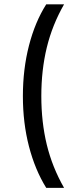

<svg xmlns="http://www.w3.org/2000/svg" viewBox="-20 -703 350 901"><path d="M115.9 -16.1C134.9 57.2 161.9 122.1 196.9 178.5H280.6C243.8 114.1 216.8 46.6 199.6 -23.9C182.5 -94.5 173.9 -170.5 173.9 -252.1C173.9 -333.7 182.5 -409.7 199.6 -480.2C216.8 -550.8 243.8 -618.2 280.6 -682.6H196.9C161.9 -627.4 134.9 -562.9 115.9 -489C96.9 -415.1 87.4 -336.1 87.4 -252.1C87.4 -168.1 96.9 -89.4 115.9 -16.1Z"/></svg>

Font: Montserrat Ace
Style: Regular
Weight: 500
Designer: Julieta Ulanovsky
Foundry: Julieta Ulanovsky
Version: Version 1